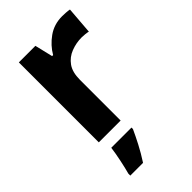

<svg xmlns="http://www.w3.org/2000/svg" viewBox="-237 -631 927 927"><g transform="rotate(-45 227.0 -167.5)"><path d="M383 -556Q394 -556 409 -555Q424 -554 433 -552L422 -412Q415 -414 401.5 -415.5Q388 -417 378 -417Q340 -417 305 -403.5Q270 -390 248.5 -360Q227 -330 227 -278V0H78V-546H191L213 -454H220Q244 -496 286 -526Q328 -556 383 -556ZM240 71Q225 104 205 142.5Q185 181 159 221H72V208Q80 179 89 136Q98 93 102 61H240Z"/></g></svg>

Font: Noto Sans Hanifi Rohingya
Style: Bold
Weight: 700
Designer: Monotype Design Team and DaltonMaag
Foundry: Google LLC
Version: Version 2.102; ttfautohint (v1.8.4.7-5d5b)